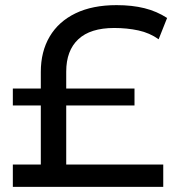

<svg xmlns="http://www.w3.org/2000/svg" viewBox="-20 -728 686 748"><path d="M139 -14V-448Q139 -527 173.5 -585.5Q208 -644 274 -676Q340 -708 434 -708Q495 -708 543 -696Q591 -684 631 -658L598 -575Q563 -600 519 -609.5Q475 -619 425 -619Q332 -619 285 -575Q238 -531 238 -449V-14ZM30 0V-87H616V0ZM30 -317V-383H504V-317Z"/></svg>

Font: MOST Montserrat Medium
Style: Regular
Weight: 500
Designer: Julieta Ulanovsky
Foundry: Julieta Ulanovsky
Version: Version 8.000;March 11, 2024;FontCreator 15.0.0.2926 64-bit